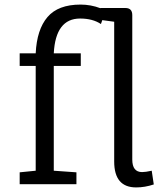

<svg xmlns="http://www.w3.org/2000/svg" viewBox="-20 -805 735 839"><path d="M558 -739V-108Q558 -53 601 -53Q616 -53 643 -59L652 1Q613 14 575 14Q479 14 479 -99V-710L427 -717L421 -700Q385 -724 330 -724Q223 -724 215 -572H333V-517H215V-59L314 -52V0H66V-52L136 -59V-517H66V-572H136Q141 -676 187.5 -730.5Q234 -785 332 -785Q377 -785 419 -769V-770H528Q558 -770 558 -739Z"/></svg>

Font: Fauna One
Style: Regular
Weight: 400
Version: Version 1.001